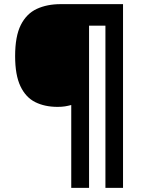

<svg xmlns="http://www.w3.org/2000/svg" viewBox="-20 -780 689 927"><path d="M574 127H489V-656H410V127H324V-273Q309 -269 294 -266.5Q279 -264 258 -264Q196 -264 150 -287Q104 -310 78.5 -364Q53 -418 53 -509Q53 -605 80.5 -659.5Q108 -714 157.5 -737Q207 -760 273 -760H574Z"/></svg>

Font: Noto Sans Gujarati ExtraBold
Style: Regular
Weight: 800
Designer: Jelle Bosma - Monotype Design Team, Universal Thirst
Foundry: Monotype Imaging Inc.
Version: Version 2.106; ttfautohint (v1.8.4.7-5d5b)